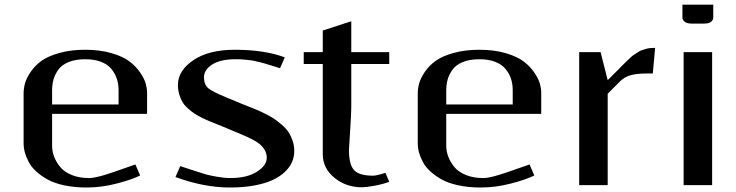

<svg xmlns="http://www.w3.org/2000/svg" viewBox="-20 -812 3226 842"><path d="M369.6 -31.2Q379.9 -31.2 392.1 -33.2Q404.3 -35.2 417.7 -38.8Q431.2 -42.5 440.4 -45.2Q449.7 -47.9 462.2 -52.2Q474.6 -56.6 477.1 -57.1L573.7 -90.8L594.7 -42.5Q560.1 -24.9 492.9 -7.3Q425.8 10.3 359.4 10.3Q305.7 10.3 261.5 0.7Q217.3 -8.8 188.2 -25.1Q159.2 -41.5 137.9 -61Q116.7 -80.6 105.2 -103Q93.8 -125.5 88.6 -144.5Q83.5 -163.6 83.5 -181.2V-401.9Q83.5 -423.8 89.8 -446.8Q96.2 -469.7 114.7 -497.1Q133.3 -524.4 162.1 -545.2Q190.9 -565.9 240.7 -579.8Q290.5 -593.8 354 -593.8Q419.4 -593.8 470.2 -578.6Q521 -563.5 549.1 -541.7Q577.1 -520 595.5 -492.7Q613.8 -465.3 619.4 -444.3Q625 -423.3 625 -406.2V-312.5H208.5V-172.9Q208.5 -148.9 217.3 -125.2Q226.1 -101.6 243.9 -79.8Q261.7 -58.1 294.4 -44.7Q327.1 -31.2 369.6 -31.2ZM208.5 -354H500V-416.5Q500 -444.3 491.9 -467.8Q483.9 -491.2 467.5 -510.7Q451.2 -530.3 422.1 -541.3Q393.1 -552.2 354 -552.2Q311 -552.2 280.8 -539.8Q250.5 -527.3 235.6 -506.1Q220.7 -484.9 214.6 -463.1Q208.5 -441.4 208.5 -416.5Z M990.2 -31.2Q1063.5 -31.2 1106.7 -58.8Q1149.9 -86.4 1149.9 -120.6Q1149.9 -161.6 1103 -191.4Q1077.6 -207.5 995.6 -240.7Q982.9 -246.1 973.6 -250Q962.4 -254.9 937.3 -264.9Q912.1 -274.9 898.9 -280.3Q885.7 -285.6 864 -296.4Q842.3 -307.1 830.1 -315.7Q817.9 -324.2 802.7 -337.9Q787.6 -351.6 779.5 -365.7Q771.5 -379.9 765.9 -398.9Q760.3 -418 760.3 -439.5Q760.3 -502 827.6 -547.9Q895 -593.8 1010.3 -593.8Q1139.2 -593.8 1229 -560.5L1208 -512.7Q1202.6 -514.6 1183.6 -520.5Q1164.6 -526.4 1159.9 -527.8Q1155.3 -529.3 1139.9 -533.9Q1124.5 -538.6 1118.9 -539.6Q1113.3 -540.5 1100.3 -543.7Q1087.4 -546.9 1079.6 -547.6Q1071.8 -548.3 1059.8 -549.8Q1047.9 -551.3 1036.4 -551.8Q1024.9 -552.2 1012.2 -552.2Q946.8 -552.2 910.6 -529.1Q874.5 -505.9 874.5 -473.1Q874.5 -441.9 893.1 -425.3Q910.2 -410.6 974.6 -383.8Q981 -381.3 994.1 -376Q1021 -364.7 1036.1 -358.4Q1043.5 -355.5 1067.9 -345.7Q1092.3 -335.9 1106 -330.3Q1119.6 -324.7 1143.8 -312.7Q1168 -300.8 1182.9 -290.5Q1197.8 -280.3 1216.3 -264.4Q1234.9 -248.5 1245.4 -232.4Q1255.9 -216.3 1263.2 -194.8Q1270.5 -173.3 1270.5 -149.9Q1270.5 -124.5 1260.7 -101.6Q1251 -78.6 1229 -57.9Q1207 -37.1 1174.8 -22.2Q1142.6 -7.3 1095 1.5Q1047.4 10.3 989.3 10.3Q873.5 10.3 749.5 -35.6L770.5 -83.5Q780.8 -80.1 824.5 -65.7Q868.2 -51.3 884.3 -46.9Q900.4 -42.5 931.9 -36.9Q963.4 -31.2 990.2 -31.2Z M1395.5 -531.2H1312V-583.5H1395.5V-678.2L1520.5 -718.8V-583.5H1687V-531.2H1520.5V-343.8Q1520.5 -312.5 1515.4 -237.1Q1510.3 -161.6 1510.3 -155.3Q1510.3 -89.8 1533 -65.7Q1555.7 -41.5 1616.2 -41.5Q1631.3 -41.5 1670.4 -54.2L1687 -14.6Q1656.2 -3.4 1620.6 2.9Q1585 9.3 1567.4 9.3Q1497.6 9.3 1446.5 -32.5Q1395.5 -74.2 1395.5 -135.3Z M2098.1 -31.2Q2108.4 -31.2 2120.6 -33.2Q2132.8 -35.2 2146.2 -38.8Q2159.7 -42.5 2168.9 -45.2Q2178.2 -47.9 2190.7 -52.2Q2203.1 -56.6 2205.6 -57.1L2302.2 -90.8L2323.2 -42.5Q2288.6 -24.9 2221.4 -7.3Q2154.3 10.3 2087.9 10.3Q2034.2 10.3 1990 0.7Q1945.8 -8.8 1916.7 -25.1Q1887.7 -41.5 1866.5 -61Q1845.2 -80.6 1833.7 -103Q1822.3 -125.5 1817.1 -144.5Q1812 -163.6 1812 -181.2V-401.9Q1812 -423.8 1818.4 -446.8Q1824.7 -469.7 1843.3 -497.1Q1861.8 -524.4 1890.6 -545.2Q1919.4 -565.9 1969.2 -579.8Q2019 -593.8 2082.5 -593.8Q2147.9 -593.8 2198.7 -578.6Q2249.5 -563.5 2277.6 -541.7Q2305.7 -520 2324 -492.7Q2342.3 -465.3 2347.9 -444.3Q2353.5 -423.3 2353.5 -406.2V-312.5H1937V-172.9Q1937 -148.9 1945.8 -125.2Q1954.6 -101.6 1972.4 -79.8Q1990.2 -58.1 2022.9 -44.7Q2055.7 -31.2 2098.1 -31.2ZM1937 -354H2228.5V-416.5Q2228.5 -444.3 2220.5 -467.8Q2212.4 -491.2 2196 -510.7Q2179.7 -530.3 2150.6 -541.3Q2121.6 -552.2 2082.5 -552.2Q2039.6 -552.2 2009.3 -539.8Q1979 -527.3 1964.1 -506.1Q1949.2 -484.9 1943.1 -463.1Q1937 -441.4 1937 -416.5Z M2842.8 -489.7H2813.5Q2776.4 -489.7 2748.3 -482.9Q2720.2 -476.1 2699.2 -455.1L2645 -400.9V0H2520V-583.5H2613.8L2645 -460.4L2692.9 -508.3Q2696.3 -511.7 2710.2 -525.9Q2724.1 -540 2727.5 -543.2Q2731 -546.4 2742.7 -557.4Q2754.4 -568.4 2759 -571Q2763.7 -573.7 2774.2 -581.1Q2784.7 -588.4 2791.5 -590.6Q2798.3 -592.8 2809.1 -596.4Q2819.8 -600.1 2830.3 -601.1Q2840.8 -602.1 2853 -602.1Z M2972.7 -791.5H3107.9V-734.4Q3107.9 -723.6 3097.9 -716.1Q3087.9 -708.5 3066.4 -708.5H3014.2Q2993.2 -708.5 2982.9 -716.6Q2972.7 -724.6 2972.7 -734.4ZM2978 0V-583.5H3103V0Z"/></svg>

Font: Resagnicto
Style: Bold
Weight: 700
Version: Version 0.9991